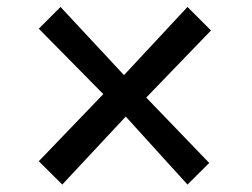

<svg xmlns="http://www.w3.org/2000/svg" viewBox="-20 -563 708 539"><path d="M270 -298.8 88.9 -482.4 149.9 -543.5 328.1 -352.1 506.3 -543.5 572.3 -477.5 390.6 -289.1 567.4 -105.5 506.3 -44.9 333 -235.8 154.8 -44.9 88.9 -110.4Z"/></svg>

Font: Basic
Style: Regular
Weight: 400
Designer: Magnus Gaarde
Foundry: Magnus Gaarde
Version: Version 1.003; ttfautohint (v1.1) -l 6 -r 16 -G 0 -x 16 -D l